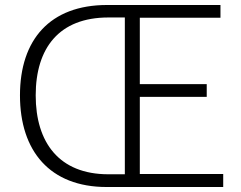

<svg xmlns="http://www.w3.org/2000/svg" viewBox="-20 -749 966 769"><path d="M407 0H874V-52H540V-361H808V-412H540V-678H863V-729H409C180 -729 60 -590 60 -367C60 -144 180 0 407 0ZM414 -51C217 -51 123 -178 123 -367C123 -557 217 -679 414 -679H480V-51Z"/></svg>

Font: Noto Sans CJK KR Light
Style: Regular
Weight: 300
Designer: Ryoko NISHIZUKA (kana & ideographs); Paul D. Hunt (Latin, Greek & Cyrillic); Wenlong ZHANG (bopomofo); Sandoll Communica
Foundry: Adobe Systems Incorporated
Version: Version 1.004;PS 1.004;hotconv 1.0.82;makeotf.lib2.5.63406